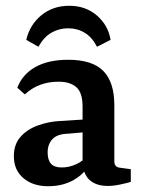

<svg xmlns="http://www.w3.org/2000/svg" viewBox="-20 -637 490 665"><path d="M147 8Q94 8 61 -20Q28 -48 28 -96Q28 -137 51 -163Q74 -189 111 -202.5Q148 -216 189 -218L285 -224V-180L216 -174Q178 -173 161.5 -155Q145 -137 145 -109Q145 -83 156.5 -70Q168 -57 194 -57Q220 -57 244.5 -68.5Q269 -80 283 -98L293 -73Q273 -35 235 -13.5Q197 8 147 8ZM40 -333Q57 -379 102 -404.5Q147 -430 216 -430Q300 -430 338 -391Q376 -352 376 -273V-78Q376 -58 396 -56L433 -51V-7Q420 -3 396.5 2Q373 7 353 7Q317 7 294.5 -10Q272 -27 266 -66V-268Q266 -316 244.5 -335Q223 -354 183 -354Q149 -354 120 -343.5Q91 -333 66 -310ZM220 -617Q277 -617 316 -583Q355 -549 363 -499L316 -475Q299 -508 273.5 -523.5Q248 -539 216 -539Q185 -539 158.5 -524Q132 -509 113 -475L71 -499Q83 -551 123 -584Q163 -617 220 -617Z"/></svg>

Font: Rasa SemiBold
Style: Regular
Weight: 600
Designer: Anna Giedrys (Yrsa+Rasa design), David Brezina (Yrsa art-direction, Rasa art-direction, design)
Foundry: Rosetta Type Foundry
Version: Version 2.004